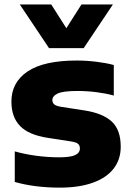

<svg xmlns="http://www.w3.org/2000/svg" viewBox="-20 -828 585 858"><path d="M46 -15V-151.5Q90 -139 141.5 -132Q193 -125 244 -125Q295 -125 316 -135Q337 -145 337 -164.5Q337 -178.5 328.5 -185.5Q320 -192.5 297 -196L193.5 -212Q108.5 -225 69.8 -264.8Q31 -304.5 31 -374Q31 -460.5 103.8 -509Q176.5 -557.5 322.5 -557.5Q366.5 -557.5 411 -552Q455.5 -546.5 488.5 -537.5V-401Q454.5 -410.5 411.8 -416Q369 -421.5 326.5 -421.5Q262 -421.5 238 -410.2Q214 -399 214 -380.5Q214 -368.5 222.8 -361.2Q231.5 -354 254 -350.5L357.5 -334.5Q439 -322 479.2 -285Q519.5 -248 519.5 -172.5Q519.5 -115.5 487.8 -74.5Q456 -33.5 394.8 -11.5Q333.5 10.5 247 10.5Q192 10.5 140.2 4Q88.5 -2.5 46 -15ZM344 -808H484.5L354 -613H199L68.5 -808H209L276.5 -702Z"/></svg>

Font: Encode Sans Semi Expanded ExBd
Style: Regular
Weight: 800
Width: 6
Designer: Multiple Designers
Foundry: Impallari Type
Version: Version 2.000